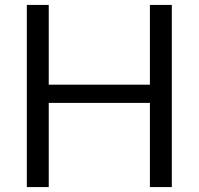

<svg xmlns="http://www.w3.org/2000/svg" viewBox="-20 -760 807 780"><path d="M89 -740H178V-416H589V-740H678V0H589V-342H178V0H89Z"/></svg>

Font: Encode Sans
Style: Regular
Weight: 400
Designer: Pablo Impallari, Andres Torresi
Foundry: Pablo Impallari, Andres Torresi
Version: Version 1.000; ttfautohint (v1.00) -l 8 -r 50 -G 200 -x 14 -